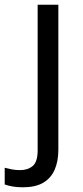

<svg xmlns="http://www.w3.org/2000/svg" viewBox="-75 -556 353 816"><path d="M22 240Q-3 240 -22 236.5Q-41 233 -55 228V157Q-40 161 -24 164Q-8 167 11 167Q43 167 64 149.5Q85 132 85 83V-536H173V80Q173 130 157 166Q141 202 108 221Q75 240 22 240Z"/></svg>

Font: Noto Sans Thaana
Style: Regular
Weight: 400
Designer: Monotype Design Team
Foundry: Monotype Imaging Inc.
Version: Version 2.001